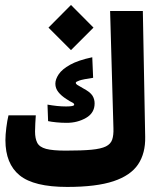

<svg xmlns="http://www.w3.org/2000/svg" viewBox="-20 -737 626 762"><path d="M246.6 4.9Q114.7 4.9 58.1 -41Q1.5 -86.9 1.5 -180.7Q1.5 -201.2 5.1 -230.5Q8.8 -259.8 13.7 -279.3H122.1Q121.1 -264.2 120.1 -247.3Q119.1 -230.5 119.1 -215.3Q119.1 -187 127.9 -170.2Q136.7 -153.3 162.8 -146.2Q189 -139.2 240.7 -139.2Q305.2 -139.2 343.3 -142.8Q381.3 -146.5 400.4 -156Q419.4 -165.5 425.3 -183.1Q431.2 -200.7 430.2 -228L417 -693.4H546.9L556.2 -193.8Q557.6 -128.9 528.1 -84.7Q498.5 -40.5 430.4 -17.8Q362.3 4.9 246.6 4.9ZM245.1 -249.5Q223.6 -249.5 203.9 -251.5Q184.1 -253.4 170.9 -256.3L168.5 -321.8Q188 -318.4 206.3 -316.4Q224.6 -314.5 242.2 -314.5Q274.4 -314.5 274.4 -321.3Q274.4 -326.7 267.1 -330.1Q259.3 -333.5 243.7 -343.8Q223.1 -356.9 211.4 -371.8Q199.7 -386.7 199.7 -404.8Q199.7 -422.4 213.1 -442.4Q226.6 -462.4 258.5 -480.2Q290.5 -498 346.2 -509.8L349.6 -428.2Q309.6 -422.4 295.2 -417.5Q280.8 -412.6 280.8 -408.7Q280.8 -404.3 285.9 -400.6Q291 -397 309.6 -386.7Q337.9 -371.6 346.7 -357.7Q355.5 -343.8 355.5 -326.7Q355.5 -288.6 321.3 -269Q287.1 -249.5 245.1 -249.5ZM261.7 -538.1 172.4 -627.4 261.7 -717.3 351.1 -627.4Z"/></svg>

Font: CaskaydiaMono NF
Style: Bold
Weight: 700
Designer: Aaron Bell
Foundry: Saja Typeworks
Version: Version 2111.001; ttfautohint (v1.8.4);Nerd Fonts 3.1.1